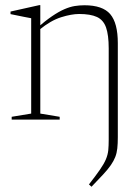

<svg xmlns="http://www.w3.org/2000/svg" viewBox="-20 -466 546 748"><path d="M137 -363.5V-23.5L212.5 -11V0H25.5V-11L101.5 -23.5V-395Q93.5 -396.5 74.2 -400.2Q55 -404 21 -411V-421L133 -446H137ZM403.5 78V-277.5Q403.5 -329.5 393.2 -358.8Q383 -388 357.8 -399.8Q332.5 -411.5 288.5 -411.5Q258.5 -411.5 218 -398.8Q177.5 -386 134 -350.5L122 -355Q156.5 -385 183 -403Q209.5 -421 231 -430.2Q252.5 -439.5 271.2 -442.5Q290 -445.5 309 -445.5Q380 -445.5 409.5 -410.8Q439 -376 439 -298V68.5Q439 93.5 437 112Q435 130.5 429 145.8Q423 161 412 177Q401 193 382.5 213Q364 233 336.5 261.5L326.5 252.5Q353.5 218 369.2 195.2Q385 172.5 392.5 154.8Q400 137 401.8 119.5Q403.5 102 403.5 78Z"/></svg>

Font: Newsreader 24pt ExtraLight
Style: Regular
Weight: 250
Designer: Hugues Gentile
Foundry: Production Type
Version: Version 1.003